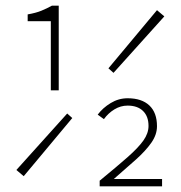

<svg xmlns="http://www.w3.org/2000/svg" viewBox="-20 -660 640 680"><path d="M160 -340V-585H78V-609Q107 -614 126.5 -622Q146 -630 164 -640H188V-340ZM64 -36 38 -58 218 -258 236 -242ZM382 -402 364 -418 536 -624 562 -602ZM333 0V-20Q394 -70 432 -103.5Q470 -137 488 -162.5Q506 -188 506 -214Q506 -248 486.5 -267Q467 -286 432 -286Q407 -286 385 -272.5Q363 -259 348 -238L326 -254Q344 -278 372 -295Q400 -312 432 -312Q482 -312 509 -286.5Q536 -261 536 -213Q536 -183 516 -154.5Q496 -126 461.5 -95Q427 -64 383 -26H554V0Z"/></svg>

Font: Source Code Pro ExtraLight
Style: Regular
Weight: 200
Monospace: yes
Designer: Paul D. Hunt, Teo Tuominen
Foundry: Adobe
Version: Version 1.026;hotconv 1.1.0;makeotfexe 2.6.0